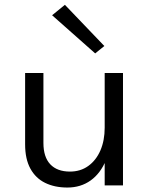

<svg xmlns="http://www.w3.org/2000/svg" viewBox="-20 -790 646 818"><path d="M426 -479H504V0H426ZM87 -479H165V-181Q165 -121 194.2 -90Q223.5 -59 278 -59Q323 -59 356.2 -83Q389.5 -107 407.8 -149.2Q426 -191.5 426 -246H455Q455 -165.5 431.8 -108.5Q408.5 -51.5 366.2 -21.2Q324 9 267 9Q213 9 172.5 -10.8Q132 -30.5 109.5 -71.5Q87 -112.5 87 -175ZM385.5 -562.5 202 -725 256.5 -769.5 424.5 -594Z"/></svg>

Font: Karla ExtraLight
Style: Regular
Weight: 400
Version: Version 2.001